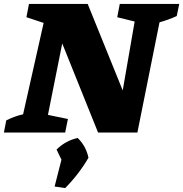

<svg xmlns="http://www.w3.org/2000/svg" viewBox="-52 -677 936 981"><path d="M560 -657H864L851 -595Q829 -585 808.5 -577.5Q788 -570 763 -563L650 0H449L266 -455L193 -90L295 -69L281 0H-32L-20 -62Q0 -72 21.5 -80Q43 -88 66 -93L171 -560L83 -589L96 -657H396L575 -215L636 -567L547 -589ZM227 276 262 139 237 87Q284 41 345 28Q388 70 400 129Q352 212 281 284Z"/></svg>

Font: Piazzolla SC ExtraBold
Style: Italic
Weight: 800
Italic angle: -11.3°
Designer: Juan Pablo del Peral
Foundry: Huerta Tipografica
Version: Version 1.330